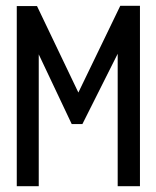

<svg xmlns="http://www.w3.org/2000/svg" viewBox="-20 -644 540 664"><path d="M38 0V-623H108L251 -324L396 -624H464V0H387V-458L265 -215H228L114 -456V0Z"/></svg>

Font: Inconsolata Medium
Style: Regular
Weight: 500
Monospace: yes
Designer: Raph Levien, Cyreal, Brenton Simpson
Foundry: Raph Levien, Cyreal, Google
Version: Version 3.001; ttfautohint (v1.8.2.53-6de2)